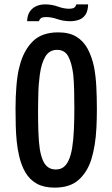

<svg xmlns="http://www.w3.org/2000/svg" viewBox="-20 -853 514 878"><path d="M230 5Q181 5 148.5 -13Q116 -31 96.5 -64Q77 -97 67 -142Q60 -172 56.5 -206Q53 -240 52 -278.5Q51 -317 51 -357Q51 -383 52 -408.5Q53 -434 55 -459Q57 -484 60.5 -507.5Q64 -531 70 -552Q87 -620 128.5 -662.5Q170 -705 246 -705Q297 -705 329.5 -685Q362 -665 381 -629.5Q400 -594 410 -547Q418 -505 420.5 -456Q423 -407 423 -355Q423 -311 421 -269.5Q419 -228 413 -191Q407 -154 397 -122Q378 -64 338.5 -29.5Q299 5 230 5ZM235 -78Q257 -78 271.5 -89.5Q286 -101 295.5 -123.5Q305 -146 310 -177Q316 -214 318 -261.5Q320 -309 320 -360Q320 -402 319 -441.5Q318 -481 315 -512Q308 -566 292 -595.5Q276 -625 241 -625Q206 -625 187.5 -594.5Q169 -564 162 -511Q160 -494 158 -474Q156 -454 155.5 -433Q155 -412 154.5 -390Q154 -368 154 -345Q154 -295 155.5 -250Q157 -205 162 -171Q167 -141 176 -120Q185 -99 199.5 -88.5Q214 -78 235 -78ZM158 -756H104Q105 -784 117 -801Q129 -818 147.5 -825.5Q166 -833 186 -833Q217 -833 244.5 -823Q272 -813 296 -813Q311 -813 318.5 -817.5Q326 -822 329 -833H383Q382 -801 370 -784.5Q358 -768 339.5 -762Q321 -756 301 -756Q270 -756 242.5 -765.5Q215 -775 191 -775Q176 -775 169 -771Q162 -767 158 -756Z"/></svg>

Font: Truculenta SemiBold
Style: Regular
Weight: 600
Version: Version 1.002